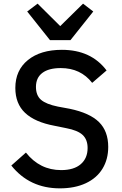

<svg xmlns="http://www.w3.org/2000/svg" viewBox="-20 -1019 666 1052"><path d="M366 -799H254L129 -956L186 -999L310 -876L435 -999L491 -956ZM42 -112 122 -183Q198 -87 315 -87Q385 -87 422.5 -119.5Q460 -152 460 -208Q460 -254 433 -279.5Q406 -305 342 -317L278 -330Q171 -350 117.5 -400.5Q64 -451 64 -537Q64 -634 133 -690Q202 -746 319 -746Q479 -746 564 -633L485 -565Q422 -646 313 -646Q247 -646 212 -619.5Q177 -593 177 -543Q177 -496 205 -472Q233 -448 297 -435L362 -423Q472 -400 522.5 -350Q573 -300 573 -214Q573 -146 541.5 -94.5Q510 -43 450 -15Q390 13 308 13Q142 13 42 -112Z"/></svg>

Font: IBM Plex Sans JP Medium
Style: Regular
Weight: 500
Designer: Mike Abbink; Paul van der Laan; Pieter van Rosmalen; Wujin Sim; Yejin Wi; Jinhee Kim; Boomi Park; Yona Kim; Kichan Ma
Foundry: Sandoll Inc.
Version: Version 1.001